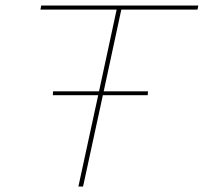

<svg xmlns="http://www.w3.org/2000/svg" viewBox="-20 -678 741 698"><path d="M698 -643H421L357 -346H518L517 -332H354L282 0H265L337 -332H172L173 -346H340L404 -643H127L130 -658H701Z"/></svg>

Font: EauTestText Thin
Style: Italic
Weight: 250
Italic angle: -12°
Designer: Christian Thalmann (Catharsis Fonts)
Version: Version 0.001;PS 000.001;hotconv 1.0.88;makeotf.lib2.5.64775